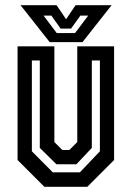

<svg xmlns="http://www.w3.org/2000/svg" viewBox="-20 -718 506 738"><path d="M150.5 0 47.5 -103V-540H189V-172L219.5 -141.5H246.5L277 -172V-540H418.5V-103L315.5 0ZM183 -55.5H287L364 -136.5V-485.5H333V-149.5L273.5 -86.5H197L133 -149.5V-485.5H102.5V-136.5ZM171 -556 59 -698H197.5L234 -644L270.5 -698H409L297 -556ZM198 -591H268.5L319 -658H289L253 -608H213L177.5 -658H147.5Z"/></svg>

Font: Tourney Condensed SemiBold
Style: Regular
Weight: 600
Width: 3
Designer: Tyler Finck
Foundry: Etcetera Type Co
Version: Version 1.010; ttfautohint (v1.8.3)